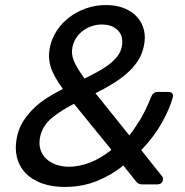

<svg xmlns="http://www.w3.org/2000/svg" viewBox="-20 -730 734 760"><path d="M47 -187Q54 -222 71.5 -249.5Q89 -277 113 -300.5Q137 -324 167 -343Q197 -362 229 -378Q192 -428 180.5 -466Q169 -504 178 -545Q185 -578 204.5 -608Q224 -638 253 -660.5Q282 -683 319.5 -696.5Q357 -710 400 -710Q441 -710 472.5 -697Q504 -684 523.5 -662Q543 -640 550 -610Q557 -580 549 -546Q542 -513 524 -486.5Q506 -460 480.5 -438Q455 -416 423.5 -397Q392 -378 358 -361L492 -194Q514 -222 536 -258.5Q558 -295 578 -346Q586 -366 604 -366H648Q658 -366 662 -360Q666 -354 664 -345Q653 -302 621 -244.5Q589 -187 539 -136L620 -34Q624 -30 624.5 -26.5Q625 -23 625 -19Q623 0 601 0H545Q535 0 529 -3Q523 -6 520 -10L468 -75Q422 -37 363.5 -13.5Q305 10 236 10Q185 10 145.5 -4.5Q106 -19 81 -45Q56 -71 47 -107.5Q38 -144 47 -187ZM253 -70Q293 -70 336 -86.5Q379 -103 421 -137L273 -319Q225 -295 187 -264.5Q149 -234 139 -189Q133 -161 140 -138.5Q147 -116 163.5 -101Q180 -86 203 -78Q226 -70 253 -70ZM315 -419Q342 -433 366.5 -446Q391 -459 410.5 -474Q430 -489 444 -506.5Q458 -524 462 -545Q470 -585 447.5 -609Q425 -633 383 -633Q364 -633 345 -627Q326 -621 310 -609.5Q294 -598 282.5 -581.5Q271 -565 267 -544Q264 -531 265 -518.5Q266 -506 271.5 -491.5Q277 -477 287.5 -459.5Q298 -442 315 -419Z"/></svg>

Font: SVN-Rubik
Style: Italic
Weight: 400
Italic angle: -12°
Designer: Hubert and Fischer
Foundry: Hubert & Fischer
Version: Version 2.101; ttfautohint (v1.8.3)